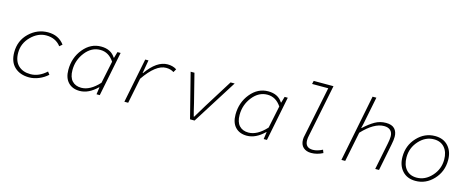

<svg xmlns="http://www.w3.org/2000/svg" viewBox="-37 -1352 4875 1997"><g transform="rotate(15 2400.0 -353.5)"><path d="M287 12Q189 12 130 -43Q71 -98 71 -201Q71 -327 157.5 -409.5Q244 -492 359 -492Q473 -492 536 -407L507 -382Q451 -456 349 -456Q260 -456 186 -382Q112 -308 112 -207Q112 -118 160.5 -71Q209 -24 292 -24Q382 -24 463 -98L485 -69Q445 -32 392 -10Q339 12 287 12Z M831 12Q753 12 707.5 -35.5Q662 -83 662 -171Q662 -301 740 -396.5Q818 -492 930 -492Q1037 -492 1085 -414H1089L1108 -480H1142L1046 0H1011L1022 -77H1018Q927 12 831 12ZM839 -24Q934 -24 1030 -129L1080 -369Q1022 -456 931 -456Q837 -456 770.5 -371.5Q704 -287 704 -179Q704 -102 740 -63Q776 -24 839 -24Z M1311 0 1407 -480H1442L1417 -338H1421Q1530 -492 1646 -492Q1704 -492 1744 -465L1724 -430Q1690 -453 1640 -453Q1530 -453 1407 -273L1352 0Z M2018 0 1896 -480H1937L2014 -175Q2037 -75 2048 -37H2052Q2066 -63 2136 -176L2326 -480H2370L2067 0Z M2631 12Q2553 12 2507.5 -35.5Q2462 -83 2462 -171Q2462 -301 2540 -396.5Q2618 -492 2730 -492Q2837 -492 2885 -414H2889L2908 -480H2942L2846 0H2811L2822 -77H2818Q2727 12 2631 12ZM2639 -24Q2734 -24 2830 -129L2880 -369Q2822 -456 2731 -456Q2637 -456 2570.5 -371.5Q2504 -287 2504 -179Q2504 -102 2540 -63Q2576 -24 2639 -24Z M3324 12Q3271 12 3239 -17Q3207 -46 3207 -102Q3207 -123 3214 -150L3323 -684H3149L3157 -719H3370L3256 -155Q3250 -130 3250 -106Q3250 -24 3333 -24Q3380 -24 3436 -53L3449 -20Q3387 12 3324 12Z M3648 0 3791 -719H3832L3773 -424L3761 -374H3765Q3825 -430 3879 -461Q3933 -492 3998 -492Q4061 -492 4091 -460.5Q4121 -429 4121 -375Q4121 -339 4111 -292L4053 0H4012L4070 -288Q4080 -336 4080 -367Q4080 -409 4056 -432Q4032 -455 3987 -455Q3880 -455 3754 -321L3689 0Z M4447 12Q4357 12 4305 -45.5Q4253 -103 4253 -196Q4253 -319 4334 -405.5Q4415 -492 4527 -492Q4617 -492 4669 -434.5Q4721 -377 4721 -284Q4721 -161 4640 -74.5Q4559 12 4447 12ZM4450 -24Q4541 -24 4610.5 -100Q4680 -176 4680 -279Q4680 -360 4638.5 -408Q4597 -456 4524 -456Q4433 -456 4364 -380Q4295 -304 4295 -202Q4295 -120 4336 -72Q4377 -24 4450 -24Z"/></g></svg>

Font: TypoPRO Source Code Pro
Style: Italic
Weight: 300
Italic angle: -11°
Monospace: yes
Designer: Paul D. Hunt, Teo Tuominen
Foundry: Adobe Systems Incorporated
Version: Version 1.030;PS 1.0;hotconv 1.0.84;makeotf.lib2.5.63406